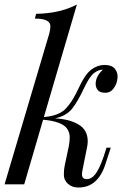

<svg xmlns="http://www.w3.org/2000/svg" viewBox="-29 -815 564 849"><path d="M394 -443.8Q394 -477.5 425.8 -506.8H423.8Q406.2 -506.8 386.2 -491.5Q366.2 -476.1 340.8 -421.6Q315.4 -367.2 290.3 -335Q265.1 -302.7 213.9 -291.5Q277.3 -288.6 318.1 -264.6Q358.9 -240.7 358.9 -190.4Q358.9 -177.7 356 -164.1L335.9 -64Q333.5 -50.8 333.5 -44.4Q333.5 -22.9 354.7 -22.9Q376 -22.9 393.6 -46.1Q411.1 -69.3 430.2 -125L441.9 -162.1H460.9L437 -88.9Q403.8 14.2 317.9 14.2Q289.6 14.2 271.5 -2.2Q253.4 -18.6 253.4 -42Q253.4 -65.4 256.8 -81.1L274.9 -167Q279.3 -187.5 279.3 -208.5Q279.3 -229.5 267.6 -246.1Q245.1 -278.3 161.6 -285.6L78.1 0H-8.8L189 -667Q193.8 -684.1 193.8 -699.2Q193.8 -732.9 125 -732.9L130.9 -753.9Q234.9 -755.4 311 -794.9L165 -297.4Q231.4 -302.7 261.7 -334.5Q292 -366.2 319.3 -426.3Q346.7 -486.3 374.5 -507.1Q402.3 -527.8 433.3 -527.8Q464.4 -527.8 478.5 -511.5Q492.7 -495.1 490.7 -470.5Q488.8 -445.8 474.4 -425.3Q460 -404.8 436.5 -404.8Q413.1 -404.8 403.6 -416.5Q394 -428.2 394 -443.8Z"/></svg>

Font: PlayfairDisplay-Italic
Style: Italic
Weight: 400
Italic angle: -14°
Designer: Claus Eggers Sørensen
Foundry: Claus Eggers Sørensen
Version: Version 1.002;PS 001.002;hotconv 1.0.70;makeotf.lib2.5.58329